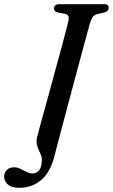

<svg xmlns="http://www.w3.org/2000/svg" viewBox="-94 -720 542 921"><path d="M336.5 -605Q333.5 -595 324.2 -560.8Q315 -526.5 301.5 -476.5Q288 -426.5 272.2 -367.5Q256.5 -308.5 240.2 -248.2Q224 -188 209.8 -133.8Q195.5 -79.5 184.5 -38.2Q173.5 3 168.5 23Q149.5 104 104.8 142.5Q60 181 -2 181Q-38.5 181 -56.2 165.2Q-74 149.5 -74 127Q-74 108.5 -61.5 95.5Q-49 82.5 -26.5 82.5Q-10.5 82.5 4.5 90Q19.5 97.5 34 104.8Q48.5 112 62 112Q80 112 92.8 98Q105.5 84 107 48.5Q107.5 32.5 99 15.5Q90.5 -1.5 84.2 -22Q78 -42.5 85.5 -68.5Q88 -79 99 -119Q110 -159 125.8 -216.2Q141.5 -273.5 158.8 -336.8Q176 -400 191.8 -458Q207.5 -516 218.5 -557.5Q229.5 -599 232.5 -612Q237.5 -634 234 -642.5Q230.5 -651 216 -654L182 -660.5Q164.5 -666 164.5 -679.5Q165 -700 193.5 -700H405.5Q418.5 -700 423 -695.2Q427.5 -690.5 427.5 -682.5Q427.5 -666.5 407.5 -660.5L373.5 -652.5Q359 -648.5 351.8 -640Q344.5 -631.5 336.5 -605Z"/></svg>

Font: Fraunces 72pt Soft
Style: Italic
Weight: 400
Italic angle: -16°
Version: Version 1.000;[b76b70a41]